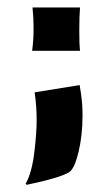

<svg xmlns="http://www.w3.org/2000/svg" viewBox="-20 -357 293 519"><path d="M196.3 -336.9Q194.3 -312.5 194.3 -274.7Q194.3 -236.8 196.3 -219.7H66.9Q70.8 -250 70.8 -279.5Q70.8 -309.1 67.9 -336.9ZM73.7 -107.4 195.3 -127 199.2 -102.1Q203.1 -74.7 203.1 -45.7Q203.1 -16.6 200.2 8.1Q197.3 32.7 192.4 53.7Q181.2 99.6 167 108.4Q143.1 123.5 52.2 142.6L49.3 139.6Q65.9 110.4 72.5 56.9Q79.1 3.4 79.1 -32.5Q79.1 -68.4 73.7 -107.4Z"/></svg>

Font: HammersmithOne
Style: Regular
Weight: 400
Designer: Nicole Fally
Foundry: Nicole Fally
Version: Version 1.003